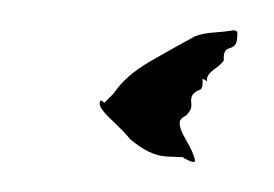

<svg xmlns="http://www.w3.org/2000/svg" viewBox="-20 -292 181 127"><path d="M109 -186Q109 -184 105.5 -185.5Q102 -187 101 -188Q101 -188 90 -188.5Q79 -189 66 -200Q63 -204 54 -212.5Q45 -221 46 -224Q46 -227 49 -224L55 -230Q63 -242 79.5 -251.5Q96 -261 109 -268Q114 -270 121.5 -270.5Q129 -271 135 -272L137 -271Q137 -270 137 -270Q137 -265 136 -263Q135 -261 131.5 -260Q128 -259 128 -254Q128 -252 128 -252Q127 -250 121.5 -246Q116 -242 117 -238Q116 -239 115 -239.5Q114 -240 115 -239L114 -240V-237Q114 -233 112 -232.5Q110 -232 108 -230Q106 -228 106.5 -224Q107 -220 105 -218Q104 -216 102 -215Q100 -214 99 -212Q98 -208 103 -199.5Q108 -191 109 -186Z"/></svg>

Font: Cherish
Style: Regular
Weight: 400
Designer: Robert E. Leuschke
Foundry: Robert E. Leuschke
Version: Version 1.005